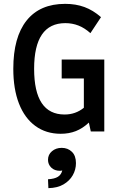

<svg xmlns="http://www.w3.org/2000/svg" viewBox="-20 -682 620 996"><path d="M295 12Q219 12 163.5 -28.5Q108 -69 78.5 -144.5Q49 -220 49 -325Q49 -489 118 -575.5Q187 -662 318 -662Q373 -662 418 -645.5Q463 -629 504 -593L449 -510Q419 -537 387 -549.5Q355 -562 319 -562Q157 -562 157 -325Q157 -88 315 -88Q372 -88 415 -123V-275H300V-373H521V0H451L441 -46Q409 -16 373.5 -2Q338 12 295 12ZM231 294 229 248Q263 246 280.5 235Q298 224 303 202Q298 204 291 204Q263 204 246 187.5Q229 171 229 147Q229 120 249.5 102.5Q270 85 300 85Q332 85 353 105.5Q374 126 374 164Q374 198 357.5 227Q341 256 309.5 274.5Q278 293 231 294Z"/></svg>

Font: Sometype Mono SemiBold
Style: Regular
Weight: 600
Designer: Ryoichi Tsunekawa
Foundry: Dharma Type
Version: Version 1.001